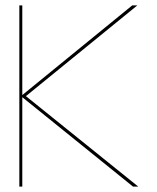

<svg xmlns="http://www.w3.org/2000/svg" viewBox="-20 -695 586 715"><path d="M52 0H63V-333L475.5 0H495L76.5 -337L491.5 -675H472.5L63 -341V-675H52Z"/></svg>

Font: Anybody SemiExpanded Thin
Style: Regular
Weight: 250
Width: 6
Version: Version 1.113;gftools[0.9.25]